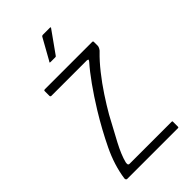

<svg xmlns="http://www.w3.org/2000/svg" viewBox="-199 -686 745 745"><g transform="rotate(-45 173.0 -313.5)"><path d="M25 -9Q34 -73 65.5 -138.5Q97 -204 138 -271Q167 -318 195.5 -358Q224 -398 248 -425Q252 -430 252.5 -432.5Q253 -435 246 -436H51Q49 -436 47.5 -437.5Q46 -439 46 -440V-467Q46 -470 47.5 -471Q49 -472 51 -472H310Q315 -472 315.5 -470.5Q316 -469 316 -465V-446Q316 -441 312 -434Q308 -427 304 -424Q279 -400 252 -366Q225 -332 201 -295.5Q177 -259 158 -226Q129 -173 105 -127.5Q81 -82 73 -50Q72 -46 72.5 -40.5Q73 -35 80 -35H310Q312 -35 313 -34.5Q314 -34 314 -31V-5Q314 -2 313 -1Q312 0 309 0H32Q29 0 27 -2Q25 -4 25 -9ZM142 -531Q138 -531 138 -533Q138 -535 140 -536L188 -622Q190 -627 197 -627H235Q237 -627 237.5 -625.5Q238 -624 236 -622L174 -535Q173 -533 171.5 -532Q170 -531 167 -531Z"/></g></svg>

Font: Glory Thin ExtraLight
Style: Regular
Weight: 250
Version: Version 1.011